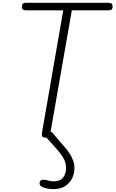

<svg xmlns="http://www.w3.org/2000/svg" viewBox="-20 -948 796 1322"><path d="M295 0Q277.5 0 271.8 -8Q266 -16 268.5 -31L415.5 -877H161.5Q142.5 -877 136.5 -884Q130.5 -891 130.5 -903Q130.5 -914.5 136.5 -921.5Q142.5 -928.5 161.5 -928.5H726Q744 -928.5 749.8 -921.5Q755.5 -914.5 755.5 -903Q755.5 -891 749.8 -884Q744 -877 726 -877H474.5L326.5 -31Q325 -20 319.5 -10Q314 0 295 0ZM349.5 354Q323 354 301 349.5Q279 345 265.8 336.5Q252.5 328 252.5 316Q252.5 298.5 263.5 293Q274.5 287.5 291.5 290.5Q306 293 319.8 296.8Q333.5 300.5 349.5 300.5Q395.5 300.5 415.2 273.5Q435 246.5 435 209Q435 181 424.2 156.2Q413.5 131.5 391.5 103.5Q375.5 83 348.5 53.5Q321.5 24 301 1Q291 -10.5 297.8 -25.2Q304.5 -40 319 -40Q326 -40 331.8 -40.2Q337.5 -40.5 345.5 -29.5Q353.5 -19 368.5 -1Q383.5 17 399.8 35.2Q416 53.5 427 66.5Q441.5 83 456.8 105.2Q472 127.5 482.2 154Q492.5 180.5 492.5 210Q492.5 246 476.8 279Q461 312 429.5 333Q398 354 349.5 354Z"/></svg>

Font: Edu AU VIC WA NT Pre
Style: Regular
Weight: 400
Designer: Tina and Corey Anderson, Eben Sorkin, Mirko Velimirovic
Foundry: Google for Education
Version: Version 1.001